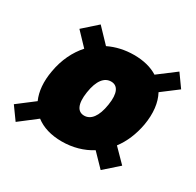

<svg xmlns="http://www.w3.org/2000/svg" viewBox="-135 -750 801 785"><g transform="rotate(30 265.0 -357.5)"><path d="M229.5 -122.6C281.2 -122.6 328.6 -136.2 368.2 -161.1L426.3 -101.1L493.7 -160.6L433.6 -221.7C460.4 -256.8 479 -300.8 488.3 -351.1C498.5 -409.2 492.2 -458 472.2 -495.1L546.4 -551.3L503.9 -610.8L421.9 -548.8C392.6 -567.4 355 -577.1 310.1 -577.1C267.1 -577.1 227.1 -567.9 191.9 -550.8L128.9 -616.7L62.5 -557.6L120.1 -497.1C86.4 -459.5 62 -410.2 51.8 -351.1C42 -297.9 46.4 -252.4 62.5 -216.3L-15.6 -156.7L26.9 -97.7L106.9 -159.2C137.7 -135.3 179.2 -122.6 229.5 -122.6ZM256.3 -259.8C225.6 -259.8 209.5 -287.6 218.8 -348.1C228 -408.7 252 -436 283.2 -436C314 -436 330.1 -408.2 320.3 -348.1C311 -288.1 287.1 -259.8 256.3 -259.8Z"/></g></svg>

Font: Roboto Flex Super Cond Black
Style: Italic
Weight: 900
Width: 3
Italic angle: -10°
Designer: Berlow after Robertson
Foundry: Google
Version: Version 3.200;Glyphs 3.3 (3311)